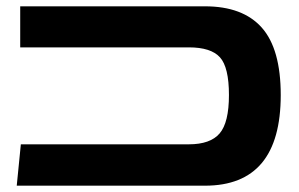

<svg xmlns="http://www.w3.org/2000/svg" viewBox="-20 -588 948 608"><path d="M33 0 46 -131H578Q646 -131 675.5 -165.5Q705 -200 705 -287Q705 -375 676.5 -406.5Q648 -438 578 -438H44V-568H629Q749 -568 809 -500.5Q869 -433 869 -287Q869 0 629 0Z"/></svg>

Font: FiraGO
Style: Bold
Weight: 700
Designer: bBox Type
Foundry: bBox Type GmbH
Version: Version 1.001;PS 001.001;hotconv 1.0.88;makeotf.lib2.5.64775